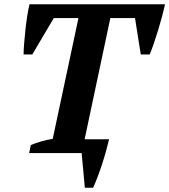

<svg xmlns="http://www.w3.org/2000/svg" viewBox="-20 -720 796 903"><path d="M117 0 125 -38Q147 -47 174 -55Q201 -63 228 -67L349 -635H233L132 -464H91Q91 -484 93.5 -515Q96 -546 99.5 -579Q103 -612 108 -644.5Q113 -677 119 -700H756Q751 -676 742.5 -644Q734 -612 724 -579Q714 -546 703.5 -515.5Q693 -485 684 -464H642L615 -635H499L378 -65H411H493Q487 -39 478.5 -8.5Q470 22 460 52.5Q450 83 439 112Q428 141 418 163H379L364 0Z"/></svg>

Font: PT Serif
Style: Bold Italic
Weight: 700
Italic angle: -12°
Designer: A.Korolkova, O.Umpeleva, V.Yefimov
Foundry: ParaType Ltd
Version: Version 1.000W OFL